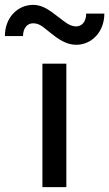

<svg xmlns="http://www.w3.org/2000/svg" viewBox="-98 -764 446 784"><path d="M172.9 -503.9H75.2V0H172.9ZM253.9 -708.5C253.9 -674.3 235.4 -656.2 212.9 -656.2C185.5 -656.2 165 -676.3 144.5 -691.4C109.4 -717.3 80.6 -744.1 37.1 -744.1C-26.4 -744.1 -78.1 -691.4 -78.1 -616.7H-3.9C-3.9 -650.9 14.6 -668.9 37.1 -668.9C65.4 -668.9 80.1 -651.4 110.4 -627.9C137.7 -606.4 171.4 -581.1 212.9 -581.1C276.4 -581.1 328.1 -633.8 328.1 -708.5Z"/></svg>

Font: Inder
Style: Regular
Weight: 400
Designer: Irina Smirnova
Foundry: Irina Smirnova
Version: Version 1.001